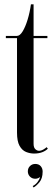

<svg xmlns="http://www.w3.org/2000/svg" viewBox="-20 -686 254 869"><path d="M134.5 9Q116 9 98 1.8Q80 -5.5 68.5 -26Q57 -46.5 57 -86V-513.5H6.5V-523.5H57Q70 -523.5 82.5 -544Q95 -564.5 105 -597.2Q115 -630 120 -666.5H132V-523.5H194.5V-513.5H132V-35.5Q132 -18 140 -10.8Q148 -3.5 156.5 -3.5Q166.5 -3.5 177 -9.8Q187.5 -16 191 -20L196.5 -13Q186.5 -3 170.8 3Q155 9 134.5 9ZM132 162.5 128 156Q140.5 150 149.5 138.5Q158.5 127 161.5 115Q151.5 123 139.5 123Q125 123 115.5 113.2Q106 103.5 106 89.5Q106 75 115.8 65.5Q125.5 56 139.5 56Q155.5 56 164.2 66Q173 76 173 90.5Q173 121.5 158.5 138.8Q144 156 132 162.5Z"/></svg>

Font: Imbue 100pt
Style: Regular
Weight: 400
Designer: Tyler Finck
Foundry: Etcetera Type Company
Version: Version 1.102; ttfautohint (v1.8.3)